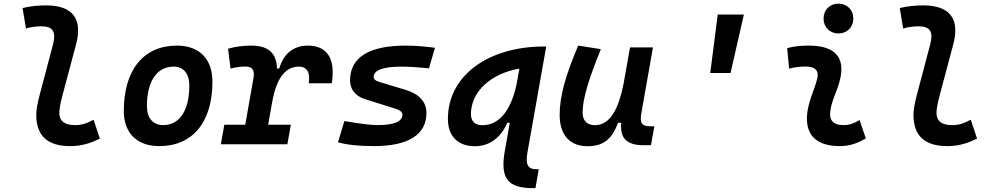

<svg xmlns="http://www.w3.org/2000/svg" viewBox="-20 -771 5313 1026"><path d="M355 9.8C419.9 9.8 467.8 -7.8 513.7 -30.3L480 -131.3C440.9 -110.4 417 -102.5 379.9 -102.5C324.7 -102.5 296.4 -124.5 296.9 -168.5C296.9 -185.1 301.3 -215.8 316.9 -272.9L386.2 -532.7C423.8 -671.9 366.7 -742.2 226.6 -742.2C184.6 -742.2 142.1 -738.3 100.6 -728L118.7 -618.7C146 -627 174.8 -630.4 202.1 -630.4C263.2 -630.4 280.3 -600.1 263.7 -535.2L194.3 -272.9C178.2 -213.4 173.8 -179.7 173.8 -157.7C173.8 -44.9 233.9 9.8 355 9.8Z M831.1 9.8C1009.8 9.8 1115.2 -118.2 1115.2 -335C1115.2 -456.1 1044.9 -527.3 925.8 -527.3C747.1 -527.3 641.6 -397.5 641.6 -177.7C641.6 -60.1 711.9 9.8 831.1 9.8ZM852.5 -102.5C797.4 -102.5 765.1 -140.1 765.1 -203.6C765.1 -336.4 818.4 -415 907.7 -415C960.9 -415 991.7 -377.4 991.7 -314C991.7 -181.2 939.9 -102.5 852.5 -102.5Z M1160.2 0H1515.6L1534.2 -104.5H1413.1L1434.6 -227.5V-226.1C1460 -367.7 1513.7 -415 1577.1 -415C1620.1 -415 1638.7 -384.3 1629.9 -326.2H1752.9C1773.9 -456.5 1729 -527.3 1625 -527.3C1547.9 -527.3 1494.1 -482.9 1472.7 -405.3H1460C1458 -487.8 1413.6 -527.3 1321.8 -527.3C1278.8 -527.3 1238.3 -522 1198.7 -510.7L1211.9 -404.3C1238.8 -411.6 1265.1 -415.5 1291.5 -415.5C1329.1 -415.5 1341.8 -396 1334.5 -353L1290.5 -104.5H1178.7Z M1977.1 9.8C2162.1 9.8 2258.8 -51.3 2258.8 -167.5C2258.8 -226.1 2220.7 -268.6 2148.4 -290.5L2005.9 -333.5C1987.3 -338.9 1976.6 -347.7 1976.6 -359.9C1976.6 -396 2027.8 -415 2126 -415C2164.6 -415 2215.3 -411.6 2272.5 -406.2L2304.2 -515.6C2251 -522.9 2196.8 -527.3 2147 -527.3C1952.1 -527.3 1850.6 -463.9 1850.6 -342.3C1850.6 -294.4 1877.4 -258.3 1930.7 -241.2L2096.7 -189C2118.2 -182.1 2130.4 -171.4 2130.4 -157.2C2130.4 -121.6 2084.5 -102.5 1997.1 -102.5C1960.9 -102.5 1899.9 -110.4 1820.3 -124L1786.1 -10.7C1831.1 2.4 1897 9.8 1977.1 9.8Z M2518.1 10.3C2595.2 10.3 2656.2 -34.7 2690.9 -114.7H2704.1L2677.2 38.1C2652.8 180.2 2690.9 234.4 2828.6 234.4H2841.3L2858.9 133.3H2846.2C2799.8 133.3 2787.1 106.9 2798.8 42L2898.9 -522.5H2886.2C2594.2 -522.5 2373.5 -370.6 2373.5 -135.7C2373.5 -43.5 2426.3 10.3 2518.1 10.3ZM2755.4 -404.3 2739.7 -316.4C2709 -179.2 2647 -102.1 2558.6 -102.1C2517.6 -102.1 2496.6 -122.6 2496.6 -161.6C2496.6 -283.2 2606.4 -378.9 2755.4 -404.3Z M3118.7 10.3C3213.9 10.3 3252.9 -36.6 3282.7 -114.7H3299.8C3291.5 -33.2 3329.1 4.9 3417.5 4.9H3458.5L3476.6 -96.2H3454.1C3409.7 -96.2 3397.9 -113.8 3407.2 -166L3469.2 -517.6H3346.7L3312.5 -325.2V-325.7C3284.7 -181.2 3236.8 -102.1 3159.2 -102.1C3117.2 -102.1 3093.3 -126.5 3093.3 -168.9C3093.3 -239.7 3123 -341.3 3190.9 -508.3L3069.8 -527.3C3000 -364.3 2970.7 -253.4 2970.7 -156.7C2970.7 -50.8 3024.4 10.3 3118.7 10.3Z M3775.4 -380.9H3883.8L3955.1 -693.4H3815.4Z M4573.2 -129.4C4539.6 -109.9 4519 -102.5 4486.8 -102.5C4437.5 -102.5 4413.1 -124 4416 -166.5C4420.4 -231 4453.1 -278.8 4468.8 -345.2C4498 -465.3 4441.4 -527.3 4301.8 -527.3C4263.2 -527.3 4224.6 -524.4 4186.5 -513.7L4196.8 -404.3C4226.6 -412.1 4256.3 -415.5 4286.1 -415.5C4336.9 -415.5 4357.9 -392.6 4346.7 -349.1C4332 -290.5 4296.9 -224.1 4292.5 -153.3C4285.6 -46.4 4345.7 9.8 4467.8 9.8C4524.9 9.8 4566.9 -8.3 4606.9 -31.2ZM4460.4 -592.3C4506.8 -592.3 4540 -625.5 4540 -671.9C4540 -718.3 4506.8 -751.5 4460.4 -751.5C4414.6 -751.5 4380.9 -718.3 4380.9 -671.9C4380.9 -625.5 4414.6 -592.3 4460.4 -592.3Z M5042.5 9.8C5107.4 9.8 5155.3 -7.8 5201.2 -30.3L5167.5 -131.3C5128.4 -110.4 5104.5 -102.5 5067.4 -102.5C5012.2 -102.5 4983.9 -124.5 4984.4 -168.5C4984.4 -185.1 4988.8 -215.8 5004.4 -272.9L5073.7 -532.7C5111.3 -671.9 5054.2 -742.2 4914.1 -742.2C4872.1 -742.2 4829.6 -738.3 4788.1 -728L4806.2 -618.7C4833.5 -627 4862.3 -630.4 4889.6 -630.4C4950.7 -630.4 4967.8 -600.1 4951.2 -535.2L4881.8 -272.9C4865.7 -213.4 4861.3 -179.7 4861.3 -157.7C4861.3 -44.9 4921.4 9.8 5042.5 9.8Z"/></svg>

Font: Cascadia Mono SemiBold
Style: Italic
Weight: 600
Italic angle: -10°
Monospace: yes
Designer: Aaron Bell
Foundry: Saja Typeworks
Version: Version 2404.023